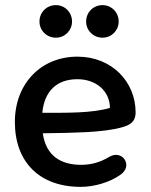

<svg xmlns="http://www.w3.org/2000/svg" viewBox="-20 -719 588 749"><path d="M295 10C348 10 408 -8 448 -36C502 -71 458 -136 408 -108C368 -84 333 -76 296 -76C218 -76 159 -111 147 -199C285 -201 360 -203 429 -216C477 -226 509 -236 509 -281C509 -398 418 -498 282 -498C141 -498 38 -394 38 -243C38 -88 133 10 295 10ZM198 -572C233 -572 261 -600 261 -635C261 -671 233 -699 198 -699C162 -699 134 -671 134 -635C134 -600 162 -572 198 -572ZM380 -572C415 -572 443 -600 443 -635C443 -671 415 -699 380 -699C344 -699 316 -671 316 -635C316 -600 344 -572 380 -572ZM145 -279C153 -362 200 -410 282 -410C353 -410 408 -366 409 -298C338 -277 237 -279 145 -279Z"/></svg>

Font: SN Pro Medium
Style: Regular
Weight: 500
Designer: Tobias Whetton
Foundry: Supernotes
Version: Version 1.003;Glyphs 3.3 (3324)